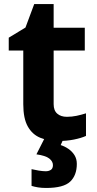

<svg xmlns="http://www.w3.org/2000/svg" viewBox="-20 -682 474 942"><path d="M308.1 -108.9Q332.5 -108.9 355.7 -113.8Q378.9 -118.7 401.9 -126V-15.1Q377.9 -4.4 342.5 2.7Q307.1 9.8 265.1 9.8Q216.3 9.8 177.5 -6.1Q138.7 -22 116.5 -61.3Q94.2 -100.6 94.2 -170.9V-434.1H22.9V-497.1L105 -546.9L147.9 -662.1H243.2V-545.9H396V-434.1H243.2V-170.9Q243.2 -139.6 261 -124.3Q278.8 -108.9 308.1 -108.9ZM356.9 122.1Q356.9 178.2 324.2 209.2Q291.5 240.2 206.1 240.2Q184.1 240.2 166.5 237.3Q148.9 234.4 134.8 230V147.9Q148.9 151.4 169.4 154.8Q189.9 158.2 204.6 158.2Q218.8 158.2 229.2 151.6Q239.7 145 239.7 127.9Q239.7 109.9 221.7 95.7Q203.6 81.5 158.7 75.2L196.8 0H291L277.8 29.8Q297.9 36.1 315.9 48.6Q334 61 345.5 79.3Q356.9 97.7 356.9 122.1Z"/></svg>

Font: Wonky
Style: Regular
Weight: 400
Designer: Monotype Design Team
Foundry: Monotype Imaging Inc.
Version: Version 3.000